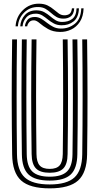

<svg xmlns="http://www.w3.org/2000/svg" viewBox="-20 -1014 539 1043"><path d="M250 9.2Q142 9.2 94.6 -33.6Q47.2 -76.5 46 -175.5Q43.8 -323.2 43.6 -480.8Q43.5 -638.2 46 -800H72.2Q70.2 -650 70.2 -490.8Q70.2 -331.5 72.2 -176Q73.5 -88 114.8 -50Q156 -12 250 -12Q343.2 -12 384.4 -50Q425.5 -88 426.8 -176Q428.8 -330.8 428.8 -488Q428.8 -645.2 426.8 -800H453.2Q455.2 -645.2 455.4 -488Q455.5 -330.8 453.2 -175.5Q451.8 -76.5 404.6 -33.6Q357.5 9.2 250 9.2ZM250 -33Q170 -33 134.9 -66.2Q99.8 -99.5 98.8 -176.2Q96.5 -334.8 96.6 -490Q96.8 -645.2 98.8 -800H125.2Q123 -646.8 123.1 -490.1Q123.2 -333.5 125.2 -176.5Q126.2 -111 155.2 -82.6Q184.2 -54.2 250 -54.2Q315.2 -54.2 344.1 -82.6Q373 -111 373.8 -176.5Q376 -331.2 376 -488.2Q376 -645.2 373.8 -800H400.2Q402.5 -643.2 402.5 -487.2Q402.5 -331.2 400.2 -176.2Q399.2 -99.5 364.4 -66.2Q329.5 -33 250 -33ZM250 -75.5Q198.2 -75.5 175.4 -99Q152.5 -122.5 151.8 -177Q149.5 -335 149.5 -489.9Q149.5 -644.8 151.8 -800H178.2Q176 -650 176 -490.9Q176 -331.8 178.2 -177.2Q178.8 -134.2 195.4 -115.4Q212 -96.5 250 -96.5Q287.5 -96.5 303.9 -115.4Q320.2 -134.2 321 -177.2Q323 -332.5 323 -488.9Q323 -645.2 321 -800H347.2Q349.5 -642.8 349.5 -487.4Q349.5 -332 347.2 -177Q346.8 -122.5 324 -99Q301.2 -75.5 250 -75.5ZM64.5 -870.8Q68 -924 104.9 -959.4Q141.8 -994.8 193 -994Q220.5 -993.5 239.2 -984Q258 -974.5 272.2 -962.2Q286.5 -950 299.6 -940.6Q312.8 -931.2 328.5 -931Q345 -930.5 356.6 -937.9Q368.2 -945.2 370.8 -968.8H383.2Q381.2 -937.5 364.2 -924.9Q347.2 -912.2 323 -912.8Q301 -913.2 285.6 -922.6Q270.2 -932 256.8 -944.2Q243.2 -956.5 227.2 -966Q211.2 -975.5 188.2 -975.8Q142.8 -976.8 111.5 -946.1Q80.2 -915.5 77.2 -870.8ZM90 -870.8Q92.2 -906.8 115.5 -932.6Q138.8 -958.5 179 -957.8Q203 -957.5 220.2 -948Q237.5 -938.5 251.9 -926.2Q266.2 -914 281.4 -904.5Q296.5 -895 316.2 -894.8Q350 -894.2 372.2 -911Q394.5 -927.8 396 -968.8H408.8Q407 -919.2 379.6 -897.6Q352.2 -876 314 -876.8Q290.2 -877 272.6 -886.5Q255 -896 240.1 -908.2Q225.2 -920.5 210.1 -929.9Q195 -939.2 176.2 -939.8Q141 -940.2 122.8 -919.1Q104.5 -898 102.5 -870.8ZM115.2 -870.8Q116.8 -889.2 129.2 -905.8Q141.8 -922.2 171 -921.8Q188.8 -921.2 204.2 -911.9Q219.8 -902.5 235.2 -890.1Q250.8 -877.8 268.8 -868.4Q286.8 -859 309.5 -858.8Q352.5 -858 385.9 -884.2Q419.2 -910.5 421.5 -968.8H434.2Q432.5 -924 413.9 -895.5Q395.2 -867 366.5 -853.5Q337.8 -840 306.2 -840.5Q267.5 -841 240.8 -856.5Q214 -872 196 -887.6Q178 -903.2 165.2 -903.5Q147 -904.2 137.8 -892.5Q128.5 -880.8 128 -870.8Z"/></svg>

Font: Big Shoulders Inline Text ExtraBold
Style: Regular
Weight: 800
Designer: Patric King
Foundry: XO Type Co
Version: Version 1.000